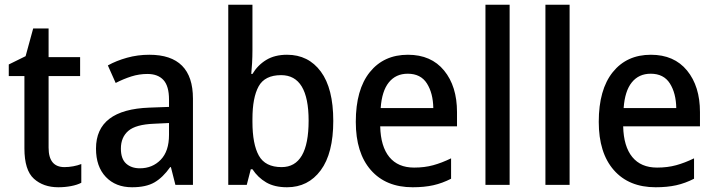

<svg xmlns="http://www.w3.org/2000/svg" viewBox="-20 -831 3017 810"><path d="M252 -126Q270 -126 289 -129.5Q308 -133 323 -139V-60Q306 -51 280 -46Q254 -41 226 -41Q163 -41 123 -77Q83 -113 83 -205V-510H17V-559L88 -594L120 -711H185V-590H318V-510H185V-208Q185 -126 252 -126Z M610 -600Q794 -600 794 -415V-51H720L701 -126H698Q667 -82 631.5 -61.5Q596 -41 537 -41Q468 -41 426.5 -84.5Q385 -128 385 -204Q385 -369 611 -377L693 -380V-411Q693 -468 669.5 -493.5Q646 -519 602 -519Q567 -519 534 -508.5Q501 -498 468 -481L435 -555Q471 -575 516 -587.5Q561 -600 610 -600ZM630 -309Q553 -306 521.5 -279Q490 -252 490 -204Q490 -161 512 -141Q534 -121 570 -121Q623 -121 658 -157Q693 -193 693 -262V-312Z M1045 -619Q1045 -592 1043.5 -565Q1042 -538 1040 -519H1045Q1067 -556 1103 -578Q1139 -600 1191 -600Q1281 -600 1333.5 -529Q1386 -458 1386 -321Q1386 -184 1333 -112.5Q1280 -41 1191 -41Q1138 -41 1103 -61.5Q1068 -82 1045 -117H1038L1021 -51H943V-811H1045ZM1166 -514Q1097 -514 1071 -466.5Q1045 -419 1045 -329V-317Q1045 -223 1072 -174.5Q1099 -126 1168 -126Q1282 -126 1282 -322Q1282 -514 1166 -514Z M1701 -600Q1799 -600 1853.5 -533.5Q1908 -467 1908 -358V-298H1584Q1586 -213 1622.5 -168.5Q1659 -124 1727 -124Q1771 -124 1807.5 -134Q1844 -144 1883 -163V-77Q1846 -58 1808 -49.5Q1770 -41 1721 -41Q1608 -41 1544.5 -113.5Q1481 -186 1481 -317Q1481 -453 1540 -526.5Q1599 -600 1701 -600ZM1700 -520Q1650 -520 1620.5 -483.5Q1591 -447 1586 -375H1808Q1807 -438 1781 -479Q1755 -520 1700 -520Z M2130 -51H2028V-811H2130Z M2383 -51H2281V-811H2383Z M2726 -600Q2824 -600 2878.5 -533.5Q2933 -467 2933 -358V-298H2609Q2611 -213 2647.5 -168.5Q2684 -124 2752 -124Q2796 -124 2832.5 -134Q2869 -144 2908 -163V-77Q2871 -58 2833 -49.5Q2795 -41 2746 -41Q2633 -41 2569.5 -113.5Q2506 -186 2506 -317Q2506 -453 2565 -526.5Q2624 -600 2726 -600ZM2725 -520Q2675 -520 2645.5 -483.5Q2616 -447 2611 -375H2833Q2832 -438 2806 -479Q2780 -520 2725 -520Z"/></svg>

Font: Noto Sans Tamil UI SemiCondensed Medium
Style: Regular
Weight: 500
Width: 4
Designer: Jelle Bosma - Monotype Design Team
Foundry: Monotype Imaging Inc.
Version: Version 2.004; ttfautohint (v1.8.4.7-5d5b)